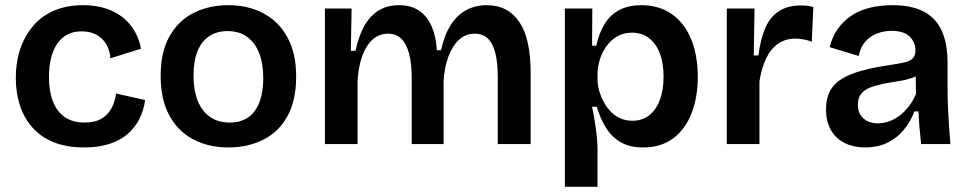

<svg xmlns="http://www.w3.org/2000/svg" viewBox="-20 -556 3741 741"><path d="M305 13Q237 13 187.5 -7Q138 -27 105.5 -63.5Q73 -100 57 -149Q41 -198 41 -255Q41 -316 58 -366.5Q75 -417 107.5 -455.5Q140 -494 188.5 -515Q237 -536 300 -536Q363 -536 410 -515Q457 -494 486 -456Q515 -418 524 -368L406 -331Q404 -362 390 -385.5Q376 -409 352 -422Q328 -435 295 -435Q264 -435 240.5 -423Q217 -411 201 -387.5Q185 -364 177 -332Q169 -300 169 -260Q169 -204 184 -165Q199 -126 229.5 -104.5Q260 -83 307 -83Q347 -83 372.5 -98.5Q398 -114 411 -139.5Q424 -165 428 -195L540 -170Q535 -130 517.5 -96Q500 -62 471 -37.5Q442 -13 400.5 0Q359 13 305 13Z M862 13Q784 13 725 -18.5Q666 -50 633 -111.5Q600 -173 600 -263Q600 -355 634 -415.5Q668 -476 727 -506Q786 -536 861 -536Q937 -536 996 -505Q1055 -474 1089 -412.5Q1123 -351 1123 -260Q1123 -168 1089 -107Q1055 -46 995.5 -16.5Q936 13 862 13ZM866 -83Q908 -83 937 -102.5Q966 -122 981 -161Q996 -200 996 -254Q996 -311 980 -351.5Q964 -392 933.5 -414Q903 -436 858 -436Q817 -436 787.5 -416.5Q758 -397 742.5 -359Q727 -321 727 -265Q727 -177 764 -130Q801 -83 866 -83Z M1234 0V-328V-523H1337L1334 -360H1352Q1365 -420 1387.5 -458.5Q1410 -497 1443 -516.5Q1476 -536 1520 -536Q1567 -536 1598.5 -514Q1630 -492 1646.5 -453Q1663 -414 1666 -362H1682Q1695 -421 1719.5 -459.5Q1744 -498 1779.5 -517Q1815 -536 1858 -536Q1900 -536 1931.5 -519.5Q1963 -503 1985 -470Q2007 -437 2017.5 -388Q2028 -339 2028 -275V0H1901V-260Q1901 -315 1891.5 -352Q1882 -389 1862.5 -407.5Q1843 -426 1812 -426Q1777 -426 1751.5 -402.5Q1726 -379 1710.5 -337.5Q1695 -296 1692 -242V0H1569V-254Q1569 -312 1558.5 -350Q1548 -388 1528.5 -407Q1509 -426 1478 -426Q1442 -426 1416.5 -402Q1391 -378 1376.5 -335.5Q1362 -293 1360 -240V0Z M2160 165V-260V-523H2266L2265 -380L2281 -379Q2292 -429 2314 -464.5Q2336 -500 2371.5 -518Q2407 -536 2454 -536Q2524 -536 2573 -501.5Q2622 -467 2647.5 -404.5Q2673 -342 2673 -259Q2673 -181 2649 -119Q2625 -57 2578 -22Q2531 13 2462 13Q2410 13 2375.5 -7Q2341 -27 2319 -62.5Q2297 -98 2283 -144H2265Q2271 -116 2275.5 -87.5Q2280 -59 2283 -32Q2286 -5 2286 20V165ZM2421 -90Q2459 -90 2486 -111.5Q2513 -133 2527 -171.5Q2541 -210 2541 -260Q2541 -312 2526.5 -350Q2512 -388 2484.5 -409Q2457 -430 2419 -430Q2386 -430 2361 -415Q2336 -400 2319 -375.5Q2302 -351 2294 -323Q2286 -295 2286 -268V-251Q2286 -231 2291.5 -209.5Q2297 -188 2308 -166.5Q2319 -145 2335 -127.5Q2351 -110 2372.5 -100Q2394 -90 2421 -90Z M2785 0V-263V-523H2892L2889 -342H2907Q2915 -406 2934 -449Q2953 -492 2987 -513.5Q3021 -535 3071 -535Q3081 -535 3092.5 -534Q3104 -533 3119 -529L3113 -395Q3098 -401 3081 -404Q3064 -407 3050 -407Q3011 -407 2982.5 -387Q2954 -367 2936.5 -330Q2919 -293 2911 -242V0Z M3318 13Q3275 13 3241 -3.5Q3207 -20 3187.5 -53Q3168 -86 3168 -135Q3168 -176 3183.5 -205Q3199 -234 3230 -252.5Q3261 -271 3307 -283.5Q3353 -296 3414 -305Q3448 -310 3470 -315Q3492 -320 3502.5 -330.5Q3513 -341 3513 -362Q3513 -393 3490.5 -415Q3468 -437 3421 -437Q3392 -437 3365.5 -427Q3339 -417 3320 -396Q3301 -375 3294 -340L3182 -374Q3192 -414 3213 -444Q3234 -474 3265 -495Q3296 -516 3336.5 -526Q3377 -536 3424 -536Q3497 -536 3544 -512Q3591 -488 3614 -438.5Q3637 -389 3637 -312V-214Q3637 -180 3638.5 -143.5Q3640 -107 3642.5 -70.5Q3645 -34 3648 0H3535Q3532 -28 3529 -60.5Q3526 -93 3525 -126H3509Q3495 -88 3469 -56Q3443 -24 3405.5 -5.5Q3368 13 3318 13ZM3368 -80Q3388 -80 3409 -87Q3430 -94 3449.5 -108Q3469 -122 3486 -143.5Q3503 -165 3515 -193L3514 -280L3538 -276Q3521 -262 3496 -254Q3471 -246 3443.5 -242Q3416 -238 3388.5 -232.5Q3361 -227 3339 -218.5Q3317 -210 3304 -194.5Q3291 -179 3291 -152Q3291 -118 3312.5 -99Q3334 -80 3368 -80Z"/></svg>

Font: Bricolage Grotesque 17pt SemiBold
Style: Regular
Weight: 600
Version: Version 1.001;gftools[0.9.33.dev8+g029e19f]